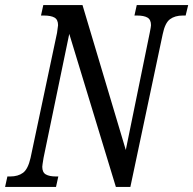

<svg xmlns="http://www.w3.org/2000/svg" viewBox="-37 -734 759 754"><path d="M-8 -41H3Q34 -41 53.5 -55.5Q73 -70 83 -114L187 -605Q191 -631 191 -635Q191 -657 177 -665Q163 -673 135 -673H124L133 -714H287L457 -145L551 -605Q556 -630 556 -635Q556 -657 542 -665Q528 -673 501 -673H491L500 -714H702L692 -673H681Q650 -673 630.5 -658.5Q611 -644 602 -600L475 0H418L235 -601L134 -114Q129 -84 129 -79Q129 -57 143 -49Q157 -41 183 -41H192L183 0H-17Z"/></svg>

Font: Noto Serif Cond
Style: Italic
Weight: 400
Width: 3
Italic angle: -12°
Designer: Monotype Design Team
Foundry: Monotype Imaging Inc.
Version: Version 1.001